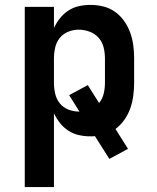

<svg xmlns="http://www.w3.org/2000/svg" viewBox="-20 -548 640 783"><path d="M81 215V-520H200V-434Q210 -455 224.5 -473.5Q239 -492 259 -505Q279 -518 302 -523Q325 -528 349 -528Q376 -528 402 -521.5Q428 -515 449.5 -499.5Q471 -484 486.5 -462Q502 -440 511 -415Q520 -390 523.5 -363.5Q527 -337 527 -310V-210Q527 -184 523.5 -157.5Q520 -131 511.5 -106.5Q503 -82 487.5 -60Q472 -38 451 -22L502 59L426 100L367 7Q363 8 358.5 8Q354 8 349 8Q325 8 302 3Q279 -2 259 -15Q239 -28 224.5 -46.5Q210 -65 200 -86V215ZM301 -93Q302 -93 302.5 -93Q303 -93 304 -93L262 -160L338 -201L384 -128Q398 -145 403 -166.5Q408 -188 408 -210V-310Q408 -333 402.5 -355Q397 -377 382 -394Q367 -411 345 -419Q323 -427 301 -427Q279 -427 258 -418.5Q237 -410 223.5 -393Q210 -376 205 -354Q200 -332 200 -310V-210Q200 -188 205 -166Q210 -144 223.5 -127Q237 -110 258 -101.5Q279 -93 301 -93Z"/></svg>

Font: Iosevka SS04 Extended
Style: Bold
Weight: 700
Width: 7
Monospace: yes
Designer: Belleve Invis
Foundry: Belleve Invis
Version: Version 19.0.0; ttfautohint (v1.8.4)